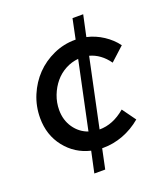

<svg xmlns="http://www.w3.org/2000/svg" viewBox="-135 -711 785 912"><g transform="rotate(-20 257.5 -254.5)"><path d="M184 110 207 3Q130 -15 81 -77Q32 -139 32 -225Q32 -285 54.5 -338.5Q77 -392 115 -431.5Q153 -471 205 -494.5Q257 -518 314 -518H318L339 -619H393L370 -512Q414 -502 452 -477Q490 -452 515 -418L446 -355Q427 -382 403 -399.5Q379 -417 352 -424L279 -78Q313 -78 345.5 -91Q378 -104 410 -131L459 -63Q416 -27 366.5 -8.5Q317 10 266 10H260L239 110ZM130 -230Q130 -179 156.5 -140.5Q183 -102 226 -87L298 -428Q264 -425 233 -408.5Q202 -392 179.5 -365Q157 -338 143.5 -303Q130 -268 130 -230Z"/></g></svg>

Font: Red Hat Display Medium
Style: Italic
Weight: 500
Italic angle: -12°
Designer: Pentagram / MCKL
Foundry: Pentagram / MCKL
Version: Version 1.003; Red Hat Display Medium Italic